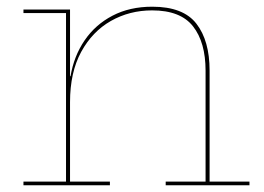

<svg xmlns="http://www.w3.org/2000/svg" viewBox="-20 -553 788 573"><path d="M189 -11H308V0H50V-11H177V-514H50V-524.5H189ZM593.5 -11V-342Q593.5 -426.5 556.2 -474.2Q519 -522 434 -522Q366.5 -522 311 -490.5Q255.5 -459 222.2 -398Q189 -337 189 -248L183.5 -325.5H190.5Q200.5 -385.5 232.5 -432.5Q264.5 -479.5 315.8 -506.2Q367 -533 434.5 -533Q527 -533 566.2 -482.2Q605.5 -431.5 605.5 -342.5V-11H724.5V0H474.5V-11Z"/></svg>

Font: Hepta Slab ExtraLight Thin
Style: Regular
Weight: 250
Version: Version 1.102